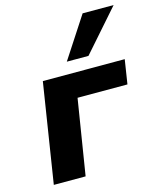

<svg xmlns="http://www.w3.org/2000/svg" viewBox="-115 -851 775 933"><g transform="rotate(-15 273.0 -384.5)"><path d="M39 0 118 -501H530L511 -379H260L199 0ZM255 -562 390 -769H546L364 -562Z"/></g></svg>

Font: Nunito Sans 8pt ExtraBold
Style: Italic
Weight: 800
Italic angle: -9°
Version: Version 3.101;gftools[0.9.27]